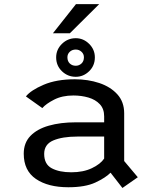

<svg xmlns="http://www.w3.org/2000/svg" viewBox="-20 -896 750 930"><path d="M573 14.5 515.5 -59.5Q491.5 -35 442.2 -12Q393 11 311 11Q213 11 154 -29.2Q95 -69.5 95 -151.5Q95 -204 127.2 -237.5Q159.5 -271 216.2 -287.2Q273 -303.5 346.5 -303.5H484.5V-332.5Q484.5 -369 463.5 -391.2Q442.5 -413.5 408.5 -423.5Q374.5 -433.5 335.5 -433.5Q281 -433.5 241.8 -413.2Q202.5 -393 185 -372.5L105.5 -429Q129.5 -459 191.5 -485.5Q253.5 -512 342.5 -512Q406.5 -512 461 -493.8Q515.5 -475.5 548.5 -439Q581.5 -402.5 581.5 -347.5V-116L647.5 -37.5ZM325.5 -61.5Q383.5 -61.5 425.2 -81.5Q467 -101.5 484.5 -128V-234.5H354Q282.5 -234.5 238.2 -215.8Q194 -197 194 -150.5Q194 -100.5 230.5 -81Q267 -61.5 325.5 -61.5ZM347 -524Q308 -524 280 -551Q252 -578 252 -618Q252 -656 280 -683.5Q308 -711 347 -711Q384 -711 411.8 -683.5Q439.5 -656 439.5 -618Q439.5 -578 411.8 -551Q384 -524 347 -524ZM347 -577.5Q363 -577.5 374.8 -588.5Q386.5 -599.5 386.5 -618.5Q386.5 -634.5 374.8 -645.2Q363 -656 347 -656Q329.5 -656 318 -645.2Q306.5 -634.5 306.5 -618.5Q306.5 -599.5 318 -588.5Q329.5 -577.5 347 -577.5ZM236.5 -735 348 -876H460.5L318.5 -735Z"/></svg>

Font: League Mono
Style: Regular
Weight: 400
Width: 6
Designer: Tyler Finck
Foundry: The League of Moveable Type / Tyler Finck
Version: Version 2.300;RELEASE